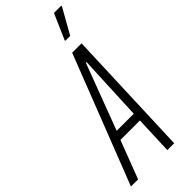

<svg xmlns="http://www.w3.org/2000/svg" viewBox="-327 -933 970 970"><g transform="rotate(-45 158.5 -447.5)"><path d="M-40 0 228 -688H295L269 0H220L228 -204H89L11 0ZM108 -250H230L246 -603H241ZM246 -755V-760L305 -895H357V-890L281 -755Z"/></g></svg>

Font: Saira Ultra Condensed Light
Style: Italic
Weight: 300
Width: 1
Italic angle: -12°
Designer: Hector Gatti with collaboration of the Omnibus-Type team
Foundry: Omnibus-Type
Version: Version 1.001; ttfautohint (v1.8)